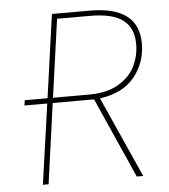

<svg xmlns="http://www.w3.org/2000/svg" viewBox="-50 -727 678 772"><g transform="rotate(-5 289.0 -340.5)"><path d="M351 -326 497 0H471L327 -324H160L115 0H92L138 -324H46L49 -345H141L188 -681H342Q538 -681 538 -531Q538 -455 491.5 -397Q445 -339 351 -326ZM515 -531Q515 -595 473.5 -627.5Q432 -660 339 -660H207L163 -345H308Q380 -345 426.5 -372Q473 -399 494 -441Q515 -483 515 -531Z"/></g></svg>

Font: FiraGO Thin
Style: Italic
Weight: 100
Italic angle: -8°
Designer: bBox Type GmbH
Foundry: bBox Type GmbH
Version: Version 1.001